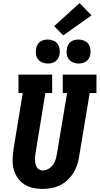

<svg xmlns="http://www.w3.org/2000/svg" viewBox="-20 -1220 647 1248"><path d="M256 8Q224 8 192.5 1Q161 -6 135.5 -23.5Q110 -41 93 -66.5Q76 -92 68.5 -122.5Q61 -153 62 -185.5Q63 -218 68 -251L128 -615H100V-735H319V-615H275L212 -231Q210 -219 208.5 -206Q207 -193 207.5 -180.5Q208 -168 210.5 -156Q213 -144 219 -133.5Q225 -123 236 -117.5Q247 -112 259 -112Q278 -112 295.5 -122.5Q313 -133 324.5 -149Q336 -165 341.5 -183.5Q347 -202 350 -220L416 -615H388V-735H607V-615H563L494 -201Q490 -173 480.5 -145.5Q471 -118 455 -93Q439 -68 416.5 -47.5Q394 -27 367.5 -14.5Q341 -2 312.5 3Q284 8 256 8ZM491 -807Q472 -807 455 -814Q438 -821 427.5 -834.5Q417 -848 414 -866.5Q411 -885 415 -904Q417 -917 423.5 -929Q430 -941 441 -949Q452 -957 465 -960Q478 -963 491 -963Q509 -963 526 -956Q543 -949 553.5 -935.5Q564 -922 567 -903.5Q570 -885 567 -866Q565 -853 558 -841Q551 -829 540 -821Q529 -813 516 -810Q503 -807 491 -807ZM291 -807Q272 -807 255 -814Q238 -821 227.5 -834.5Q217 -848 214 -866.5Q211 -885 215 -904Q217 -917 223.5 -929Q230 -941 241 -949Q252 -957 265 -960Q278 -963 291 -963Q309 -963 326 -956Q343 -949 353.5 -935.5Q364 -922 367 -903.5Q370 -885 367 -866Q365 -853 358 -841Q351 -829 340 -821Q329 -813 316 -810Q303 -807 291 -807ZM391 -990 332 -1050 497 -1200 575 -1120Z"/></svg>

Font: Iosevka Etoile Heavy Oblique
Style: Regular
Weight: 900
Italic angle: -9°
Designer: Belleve Invis
Foundry: Belleve Invis
Version: Version 15.5.2; ttfautohint (v1.8.4)